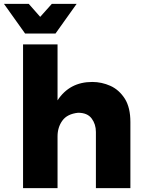

<svg xmlns="http://www.w3.org/2000/svg" viewBox="-46 -971 744 991"><path d="M627 0H449V-290Q449 -330 427 -359.5Q405 -389 357 -389Q301 -383 276 -348.5Q251 -314 251 -267V0H73V-742H251V-453Q313 -548 430 -548Q479 -548 524 -527.8Q569 -507.5 599 -460.5Q627 -415 627 -341ZM240.5 -798H83.5L-25.5 -951H102.5L161.5 -884L221.5 -951H349.5Z"/></svg>

Font: Argentum Novus
Style: Bold
Weight: 700
Designer: Julieta Ulanovsky (font) & Cristiano Sobral (main changes)
Foundry: Julieta Ulanovsky (font) & Cristiano Sobral (main changes)
Version: Version 3.00;November 27, 2020;FontCreator 13.0.0.2655 64-bi